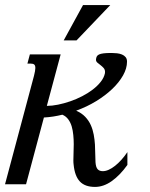

<svg xmlns="http://www.w3.org/2000/svg" viewBox="-47 -736 601 767"><path d="M247.1 -78.6Q246.6 -82.5 246.3 -86.4Q246.1 -90.3 246.1 -95.2Q246.1 -108.9 246.8 -125.5Q247.6 -142.1 247.6 -159.7Q247.6 -177.7 245.8 -196.3Q244.1 -214.8 239.5 -230.7Q234.9 -246.6 225.8 -259Q216.8 -271.5 202.1 -277.8Q184.1 -273.4 165.8 -270.5Q147.5 -267.6 128.4 -266.6L57.1 0H-26.9L88.9 -433.6Q91.3 -443.8 92.8 -451.4Q94.2 -459 94.2 -464.4Q94.2 -474.6 89.6 -478.3Q85 -481.9 76.2 -481.9H62.5L72.3 -518.6H195.3L140.1 -313Q160.6 -313 184.8 -317.9Q209 -322.8 233.6 -331.3Q258.3 -339.8 281.5 -351.8Q304.7 -363.8 323.5 -378.2Q342.3 -392.6 355.2 -408.9Q368.2 -425.3 372.1 -442.9Q372.6 -444.8 372.6 -448.7Q372.6 -458 366.9 -464.4Q361.3 -470.7 354.5 -475.8Q347.7 -481 342 -485.8Q336.4 -490.7 336.4 -497.6Q336.9 -504.9 339.4 -510Q341.8 -515.1 348.4 -518.3Q355 -521.5 366.7 -522.9Q378.4 -524.4 398.4 -524.4Q409.2 -524.4 420.2 -523.2Q431.2 -522 440.2 -518.3Q449.2 -514.6 454.8 -507.8Q460.4 -501 460.4 -489.7Q460.4 -462.9 444.6 -434.8Q428.7 -406.7 401.4 -380.6Q374 -354.5 336.9 -331.8Q299.8 -309.1 257.3 -293.9Q279.3 -284.2 293.5 -269.3Q307.6 -254.4 315.7 -236.3Q323.7 -218.3 327.4 -198.2Q331.1 -178.2 332.3 -158.4Q333.5 -138.7 333.5 -120.6Q333.5 -102.5 334.5 -87.9Q335.9 -67.9 343 -60.1Q350.1 -52.2 363.8 -52.2Q375 -52.2 387.5 -57.9Q399.9 -63.5 412.8 -73.7Q425.8 -84 438.2 -97.9Q450.7 -111.8 461.9 -128.4V-77.1Q432.1 -35.6 399.4 -12.5Q366.7 10.7 332.5 10.7Q292.5 10.7 272 -11Q251.5 -32.7 247.1 -78.6ZM284.7 -715.8H393.6L258.8 -574.7H207.5Z"/></svg>

Font: Arian Grqi
Style: Italic
Weight: 400
Italic angle: -15°
Designer: Ruben Hakobyan (Tarumian)
Foundry: Ruben Hakobyan (Tarumian)
Version: Version 1.002